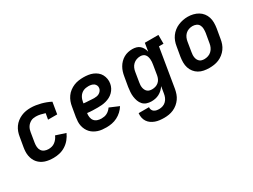

<svg xmlns="http://www.w3.org/2000/svg" viewBox="-55 -1118 2510 1908"><g transform="rotate(-30 1200.0 -164.0)"><path d="M269 8Q244 8 220 5Q196 2 174 -5Q152 -12 132.5 -24.5Q113 -37 98 -54Q83 -71 73.5 -92Q64 -113 59.5 -136.5Q55 -160 56 -184.5Q57 -209 61 -233L80 -343Q84 -370 93.5 -396.5Q103 -423 119.5 -446.5Q136 -470 159 -488Q182 -506 208.5 -517.5Q235 -529 262 -533.5Q289 -538 316 -538Q346 -538 375 -533.5Q404 -529 431 -522Q458 -515 484.5 -505Q511 -495 536 -482L514 -349H409L421 -417Q396 -425 370 -431Q344 -437 318 -437Q303 -437 288.5 -434.5Q274 -432 260.5 -424.5Q247 -417 235.5 -406.5Q224 -396 216 -382.5Q208 -369 203.5 -355Q199 -341 197 -327L179 -217Q175 -193 177 -169.5Q179 -146 191 -128Q203 -110 224 -101.5Q245 -93 269 -93Q288 -93 307 -98Q326 -103 342.5 -115.5Q359 -128 371.5 -144.5Q384 -161 391 -179L502 -143Q487 -109 463 -79.5Q439 -50 407 -29.5Q375 -9 339.5 -0.5Q304 8 269 8Z M876 8Q851 8 826.5 5.5Q802 3 779.5 -4.5Q757 -12 737 -24Q717 -36 701.5 -53Q686 -70 675.5 -91Q665 -112 660 -135.5Q655 -159 656 -183.5Q657 -208 661 -233L680 -343Q684 -370 694 -397Q704 -424 721 -448Q738 -472 762 -490Q786 -508 812.5 -519Q839 -530 867 -534Q895 -538 922 -538Q950 -538 977.5 -534Q1005 -530 1029 -520Q1053 -510 1073.5 -493.5Q1094 -477 1106.5 -454Q1119 -431 1123.5 -404Q1128 -377 1123 -350Q1119 -326 1107.5 -304Q1096 -282 1078 -264Q1060 -246 1038 -234.5Q1016 -223 992 -216.5Q968 -210 945 -208Q922 -206 898 -206Q868 -206 838 -207Q808 -208 778 -212Q774 -189 777.5 -165.5Q781 -142 794.5 -125Q808 -108 830 -100.5Q852 -93 876 -93Q892 -93 908.5 -96Q925 -99 940 -107Q955 -115 968 -127Q981 -139 990 -153L1096 -108Q1079 -80 1054 -57Q1029 -34 999.5 -19Q970 -4 938.5 2Q907 8 876 8ZM913 -305Q928 -305 943 -307.5Q958 -310 971 -317.5Q984 -325 994 -338Q1004 -351 1006 -366Q1009 -382 1002.5 -397Q996 -412 983.5 -421Q971 -430 954.5 -433.5Q938 -437 922 -437Q907 -437 892 -434.5Q877 -432 863 -425.5Q849 -419 837 -408Q825 -397 817 -383.5Q809 -370 804 -355.5Q799 -341 797 -327L795 -313Q809 -311 824 -310Q839 -309 854 -308.5Q869 -308 883.5 -306.5Q898 -305 913 -305Z M1420 213Q1394 213 1368 210Q1342 207 1318.5 198.5Q1295 190 1275 176Q1255 162 1241.5 141.5Q1228 121 1223 96Q1218 71 1221 45H1340Q1338 61 1344 75Q1350 89 1362 97.5Q1374 106 1389 109Q1404 112 1420 112Q1441 112 1462.5 104.5Q1484 97 1500 80.5Q1516 64 1524.5 43.5Q1533 23 1536 2L1549 -76Q1536 -56 1518.5 -39.5Q1501 -23 1480 -12Q1459 -1 1436.5 3.5Q1414 8 1392 8Q1364 8 1338.5 -0.5Q1313 -9 1295.5 -28Q1278 -47 1269 -72Q1260 -97 1256.5 -123.5Q1253 -150 1255 -177.5Q1257 -205 1261 -233L1280 -343Q1284 -368 1291.5 -392Q1299 -416 1312 -439Q1325 -462 1344 -481.5Q1363 -501 1386 -514Q1409 -527 1434 -532.5Q1459 -538 1484 -538Q1507 -538 1529 -532Q1551 -526 1567.5 -511.5Q1584 -497 1594 -477.5Q1604 -458 1609 -436L1624 -530H1780V-429H1728L1654 18Q1649 45 1640 71Q1631 97 1614.5 120.5Q1598 144 1575.5 162.5Q1553 181 1527 192.5Q1501 204 1473.5 208.5Q1446 213 1420 213ZM1457 -93Q1477 -93 1496.5 -99Q1516 -105 1532 -119Q1548 -133 1556.5 -152Q1565 -171 1568 -190L1586 -300Q1589 -316 1590 -331.5Q1591 -347 1589.5 -362Q1588 -377 1583.5 -391Q1579 -405 1569.5 -416Q1560 -427 1546 -432Q1532 -437 1517 -437Q1495 -437 1473.5 -429.5Q1452 -422 1435 -406Q1418 -390 1409 -369Q1400 -348 1397 -327L1379 -217Q1376 -202 1375.5 -187Q1375 -172 1377.5 -158Q1380 -144 1386.5 -131Q1393 -118 1403.5 -109Q1414 -100 1428 -96.5Q1442 -93 1457 -93Z M2055 8Q2024 8 1993 2Q1962 -4 1936.5 -19Q1911 -34 1892.5 -57.5Q1874 -81 1865 -109.5Q1856 -138 1856 -169.5Q1856 -201 1861 -233L1880 -343Q1884 -370 1894 -397Q1904 -424 1921 -447.5Q1938 -471 1961.5 -489.5Q1985 -508 2011.5 -519Q2038 -530 2065.5 -535.5Q2093 -541 2121 -541Q2153 -541 2183 -533.5Q2213 -526 2238.5 -511Q2264 -496 2282.5 -472.5Q2301 -449 2310 -420.5Q2319 -392 2319 -360.5Q2319 -329 2314 -297L2295 -187Q2291 -160 2281.5 -133Q2272 -106 2255 -82.5Q2238 -59 2214.5 -40.5Q2191 -22 2164.5 -11Q2138 0 2110 4Q2082 8 2055 8ZM2057 -93Q2079 -93 2101 -100.5Q2123 -108 2139.5 -124Q2156 -140 2165.5 -161Q2175 -182 2178 -203L2197 -313Q2200 -336 2199.5 -358.5Q2199 -381 2189 -400Q2179 -419 2159 -428Q2139 -437 2116 -437Q2094 -437 2072.5 -429.5Q2051 -422 2034.5 -406Q2018 -390 2009 -369Q2000 -348 1997 -327L1979 -217Q1976 -202 1975.5 -187Q1975 -172 1977.5 -157.5Q1980 -143 1986.5 -130.5Q1993 -118 2003.5 -109Q2014 -100 2028 -96.5Q2042 -93 2057 -93Z"/></g></svg>

Font: Iosevka Curly Slab Extended
Style: Bold Italic
Weight: 700
Width: 7
Italic angle: -9°
Monospace: yes
Designer: Belleve Invis
Foundry: Belleve Invis
Version: Version 11.0.0; ttfautohint (v1.8.3)